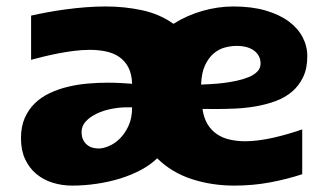

<svg xmlns="http://www.w3.org/2000/svg" viewBox="-20 -560 1006 594"><path d="M915 -21Q869.1 -5.9 815.9 4.2Q762.7 14.2 705.1 14.2Q634.8 14.2 572.8 -6.1Q510.7 -26.4 466.3 -70.3Q445.8 -50.3 416.3 -34.4Q386.7 -18.6 352.1 -7.8Q317.4 2.9 279.3 8.5Q241.2 14.2 203.1 14.2Q171.9 14.2 143.3 5.4Q114.7 -3.4 92.8 -21.5Q70.8 -39.6 57.9 -67.1Q44.9 -94.7 44.9 -132.3Q44.9 -168.5 56.6 -195.1Q68.4 -221.7 88.1 -240.7Q107.9 -259.8 134.5 -272.2Q161.1 -284.7 190.9 -291.7Q220.7 -298.8 252.2 -301.5Q283.7 -304.2 313.5 -304.2Q334 -304.2 353 -303.2Q372.1 -302.2 388.7 -300.8Q387.7 -331.5 377 -351.8Q366.2 -372.1 348.6 -384Q331.1 -396 307.6 -400.9Q284.2 -405.8 258.3 -405.8Q234.4 -405.8 209.2 -402.6Q184.1 -399.4 160.2 -394.8Q136.2 -390.1 114.5 -384.8Q92.8 -379.4 76.2 -375V-511.7Q100.1 -517.1 127.7 -522.2Q155.3 -527.3 185.1 -531.2Q214.8 -535.2 245.8 -537.6Q276.9 -540 307.1 -540Q366.2 -540 420.7 -528.1Q475.1 -516.1 516.6 -486.3Q558.6 -512.7 606.7 -526.4Q654.8 -540 702.1 -540Q758.3 -540 801.3 -527.6Q844.2 -515.1 872.8 -494.1Q901.4 -473.1 916 -445.3Q930.7 -417.5 930.7 -386.2Q930.7 -348.1 917.7 -321.3Q904.8 -294.4 883.1 -276.1Q861.3 -257.8 832.8 -247.3Q804.2 -236.8 772.5 -231.2Q740.7 -225.6 707.8 -224.1Q674.8 -222.7 645 -222.7Q634.8 -222.7 625.2 -222.9Q615.7 -223.1 606.4 -223.1Q610.4 -195.3 621.8 -176.3Q633.3 -157.2 650.6 -145.3Q668 -133.3 690.7 -128.2Q713.4 -123 739.3 -123Q758.8 -123 781 -126Q803.2 -128.9 825.9 -134Q848.6 -139.2 871.3 -145.8Q894 -152.3 915 -159.7ZM602.1 -298.3Q613.8 -298.8 632.1 -299.8Q650.4 -300.8 670.9 -303.2Q691.4 -305.7 711.9 -310.1Q732.4 -314.5 749 -321.3Q765.6 -328.1 775.9 -338.4Q786.1 -348.6 786.1 -363.3Q786.1 -388.2 766.4 -403.1Q746.6 -418 711.4 -418Q695.3 -418 676.8 -413.3Q658.2 -408.7 642.1 -395.5Q626 -382.3 614.7 -358.9Q603.5 -335.4 602.1 -298.3ZM285.6 -100.6Q299.3 -100.6 317.1 -108.2Q335 -115.7 350.8 -131.3Q366.7 -147 377.7 -170.9Q388.7 -194.8 388.7 -228H372.6Q349.1 -228 324.5 -223.1Q299.8 -218.3 279.3 -208.5Q258.8 -198.7 245.6 -184.6Q232.4 -170.4 232.4 -151.9Q232.4 -137.2 237.3 -127.4Q242.2 -117.7 249.8 -111.6Q257.3 -105.5 266.8 -103Q276.4 -100.6 285.6 -100.6Z"/></svg>

Font: Candal
Style: Regular
Weight: 400
Designer: vernon adams
Foundry: vernon adams
Version: Version 1.000